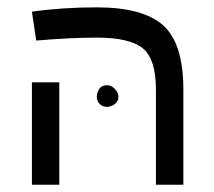

<svg xmlns="http://www.w3.org/2000/svg" viewBox="-20 -516 579 520"><path d="M476.6 -15.6H402.3V-273.4Q402.3 -355.5 367.2 -384.8Q332 -414.1 242.2 -414.1Q171.9 -414.1 78.1 -406.2L66.4 -484.4Q148.4 -496.1 242.2 -496.1Q367.2 -496.1 421.9 -447.3Q476.6 -398.4 476.6 -273.4ZM140.6 -15.6H66.4V-293H140.6ZM250 -277.3Q257.8 -285.2 269.5 -285.2Q281.2 -285.2 291 -275.4Q300.8 -265.6 300.8 -253.9Q300.8 -242.2 291 -234.4Q281.2 -226.6 269.5 -226.6Q257.8 -226.6 250 -234.4Q242.2 -242.2 242.2 -253.9Q242.2 -265.6 250 -277.3Z"/></svg>

Font: 和音 by 宁静之雨，公众号njzyshare
Style: Regular
Weight: 400
Designer: Steve Matteson
Foundry: Ascender Corporation
Version: Version 6.00;June 8, 2018;FontCreator 11.0.0.2388 32-bit